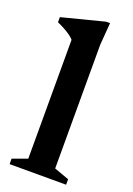

<svg xmlns="http://www.w3.org/2000/svg" viewBox="-139 -771 571 825"><g transform="rotate(20 146.0 -358.5)"><path d="M207.5 -49.5 275.5 -25V0H17V-25L84.5 -49.5V-593Q77.5 -601.5 66 -609.8Q54.5 -618 39 -626.8Q23.5 -635.5 4 -644V-667.5L197.5 -717H215.5L207.5 -615Z"/></g></svg>

Font: Newsreader 16pt 16pt SemiBold
Style: Regular
Weight: 600
Version: Version 1.003